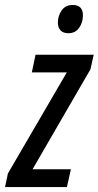

<svg xmlns="http://www.w3.org/2000/svg" viewBox="-57 -760 400 780"><path d="M-36.6 0 -24.9 -55.2 214.4 -465.8H72.3L87.4 -537.6H323.7L310.5 -478.5L75.2 -72.3H231L214.8 0ZM220.7 -625Q199.7 -625 189 -636.5Q178.2 -647.9 178.2 -668.5Q178.2 -695.8 193.6 -717.8Q209 -739.7 237.8 -739.7Q252 -739.7 261.2 -735.1Q270.5 -730.5 275.1 -721.2Q279.8 -711.9 279.8 -697.3Q279.8 -668.5 264.4 -646.7Q249 -625 220.7 -625Z"/></svg>

Font: Open Sans Condensed Medium
Style: Italic
Weight: 500
Width: 3
Italic angle: -12°
Designer: Monotype Design Team
Foundry: Monotype Imaging Inc.
Version: Version 3.000